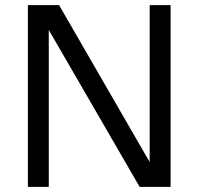

<svg xmlns="http://www.w3.org/2000/svg" viewBox="-20 -724 769 744"><path d="M88 0V-704H209L560 -96V-704H641V0H521L169 -608V0Z"/></svg>

Font: Prodigy Sans
Style: Regular
Weight: 400
Designer: Wei Huang
Foundry: Wei Huang
Version: Version 1.003; ttfautohint (v1.8.3)